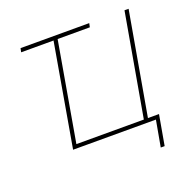

<svg xmlns="http://www.w3.org/2000/svg" viewBox="-117 -636 877 880"><g transform="rotate(-20 321.5 -196.0)"><path d="M69 -501H227L140 0H544L521 128H540L566 -19H512L600 -520H580L492 -19H163L247 -501H404L408 -520H73Z"/></g></svg>

Font: Fixel Text 20240404 Thin
Style: Italic
Weight: 100
Width: 4
Italic angle: -10°
Designer: AlfaBravo + MacPaw
Foundry: Kyrylo Tkachov, Marchela Mozhyna, Serhii Makarenko, Maria Weinstein, Zakhar Kryvoshyya
Version: Version 1.211;Glyphs 3.2 (3225)